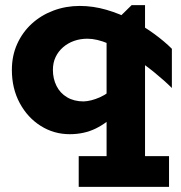

<svg xmlns="http://www.w3.org/2000/svg" viewBox="-20 -506 701 744"><path d="M250 14Q189 14 138 -18Q87 -50 56.5 -106.5Q26 -163 26 -235Q26 -290 46.5 -335.5Q67 -381 103 -414Q139 -447 187 -465Q235 -483 289 -483Q341 -483 392.5 -468Q444 -453 491.5 -428Q539 -403 578.5 -374Q618 -345 646 -317V-165Q618 -193 577.5 -226Q537 -259 491 -288.5Q445 -318 400 -337Q355 -356 319 -356Q291 -356 267 -347.5Q243 -339 224.5 -323Q206 -307 195.5 -285Q185 -263 185 -235Q185 -201 199 -173Q213 -145 240 -129Q267 -113 304 -113Q333 -114 367 -129Q401 -144 435 -178.5Q469 -213 497 -272V-163Q469 -109 432.5 -69.5Q396 -30 351 -8Q306 14 250 14ZM285 218V99H635V218ZM393 207V-391L490 -486H542V207Z"/></svg>

Font: BioRhyme ExtraBold ExtraBold
Style: Regular
Weight: 800
Version: Version 1.600;gftools[0.9.33]